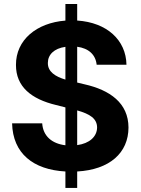

<svg xmlns="http://www.w3.org/2000/svg" viewBox="-20 -838 695 949"><path d="M303.3 90.9H361.5V9.6C521.7 0.7 614.7 -82 615.1 -207.7C614.7 -328.8 523.4 -393.1 397 -421.5L361.5 -430V-606.9C418.3 -599.4 452.8 -567.5 457.7 -518.1H605.1C603 -640.3 508.2 -726.9 361.5 -736.5V-818.2H303.3V-736.2C160.2 -725.1 58.2 -640.3 58.9 -517C58.6 -409.8 134.2 -348.4 257.1 -318.9L303.3 -307.2V-120C237.9 -127.8 192.8 -164.4 188.6 -228.3H39.8C43.3 -79.9 143.8 0.7 303.3 9.6ZM216.6 -527.3C216.6 -567.5 247.2 -598.7 303.3 -606.5V-444.6C253.6 -459.5 215.6 -483.3 216.6 -527.3ZM361.5 -120.7V-292.3C424.7 -274.5 459.5 -251.8 459.9 -208.1C459.5 -162.3 421.9 -128.9 361.5 -120.7Z"/></svg>

Font: Magic Ui Pro
Style: Bold
Weight: 700
Designer: Stefan Endress, Andreas Faust
Version: Version 1.000;FEAKit 1.0